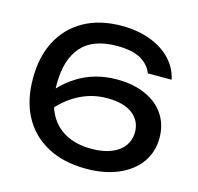

<svg xmlns="http://www.w3.org/2000/svg" viewBox="-111 -882 1047 1014"><g transform="rotate(15 412.5 -375.0)"><path d="M760 -557H630Q613 -602 567 -628.5Q521 -655 437 -655Q305 -655 242.5 -583.5Q180 -512 180 -379Q180 -289 210 -225.5Q240 -162 299.5 -128.5Q359 -95 445 -95Q509 -95 554 -113.5Q599 -132 622 -164.5Q645 -197 645 -239Q645 -300 597.5 -337.5Q550 -375 457 -375Q372 -375 297.5 -334Q223 -293 173 -224L117 -265Q169 -362 264 -423Q359 -484 483 -484Q571 -484 638 -454.5Q705 -425 741.5 -370.5Q778 -316 778 -243Q778 -167 737 -109Q696 -51 620.5 -18.5Q545 14 445 14Q319 14 230 -35Q141 -84 95.5 -171.5Q50 -259 51 -375Q50 -490 95 -578Q140 -666 226.5 -715Q313 -764 434 -764Q521 -764 591 -737.5Q661 -711 704.5 -664Q748 -617 760 -557Z"/></g></svg>

Font: Unbounded Variable
Style: Regular
Weight: 400
Designer: Luke Prowse, Jean-Baptiste Morizot, Fátima Lázaro, Florian Runge
Foundry: NaN
Version: Version 1.600;FEAKit 1.0